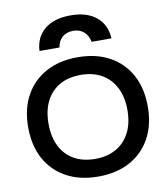

<svg xmlns="http://www.w3.org/2000/svg" viewBox="-105 -1091 1043 1189"><g transform="rotate(-10 416.5 -496.5)"><path d="M419 -1003Q521 -1003 580 -955Q639 -907 645 -819H520Q512 -860 485.5 -883Q459 -906 419 -906Q377 -906 350.5 -883Q324 -860 318 -819H192Q197 -907 257 -955Q317 -1003 419 -1003ZM417 10Q302 10 217.5 -36Q133 -82 87 -166Q41 -250 41 -365Q41 -480 87 -564Q133 -648 217.5 -694Q302 -740 417 -740Q533 -740 617 -694Q701 -648 747 -564Q793 -480 793 -365Q793 -250 747 -166Q701 -82 617 -36Q533 10 417 10ZM417 -101Q494 -101 549.5 -133Q605 -165 635 -224Q665 -283 665 -365Q665 -447 635 -506Q605 -565 549.5 -597Q494 -629 417 -629Q339 -629 283.5 -597Q228 -565 198.5 -506Q169 -447 169 -365Q169 -283 198.5 -224Q228 -165 283.5 -133Q339 -101 417 -101Z"/></g></svg>

Font: M PLUS 1 SemiBold
Style: Regular
Weight: 600
Designer: Coji Morishita
Foundry: UNDERFOREST DESIGN
Version: Version 1.001